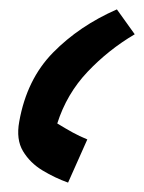

<svg xmlns="http://www.w3.org/2000/svg" viewBox="-20 -691 307 409"><path d="M229 -671 267 -618Q211 -585 166.5 -538Q122 -491 102 -428Q120 -417 134.5 -409Q149 -401 166 -394L125 -302Q97 -312 70.5 -328Q44 -344 29 -369Q14 -394 21 -432Q37 -522 93 -579Q149 -636 229 -671Z"/></svg>

Font: Noto Sans Arabic ExtCond ExtBd
Style: Regular
Weight: 800
Width: 2
Designer: Monotype Design Team, Nadine Chahine, Nizar Qandah and Khaled Hosny
Foundry: Monotype Imaging Inc.
Version: Version 2.012; ttfautohint (v1.8.4.7-5d5b)